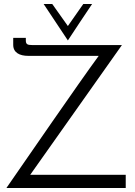

<svg xmlns="http://www.w3.org/2000/svg" viewBox="-20 -939 674 959"><path d="M140 -714C117 -714 109 -718 109 -737V-750H46V-715C46 -676 78 -660 121 -660H473C373 -524 112 -144 12 0H608V-66H131L589 -714H140ZM319 -737C359 -797 399 -859 440 -919H396L319 -809L241 -919H198Z"/></svg>

Font: Josefin Sans
Style: Regular
Weight: 400
Designer: Santiago Orozco
Foundry: Typemade
Version: 1.000